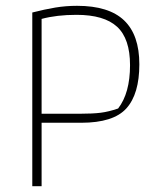

<svg xmlns="http://www.w3.org/2000/svg" viewBox="-20 -640 542 660"><path d="M91 -597Q134 -608 170 -614Q206 -620 245 -620Q354 -620 406.5 -570Q459 -520 459 -419Q459 -317 414.5 -267.5Q370 -218 259 -218H123V0H91ZM254 -249Q299 -249 326.5 -252.5Q354 -256 386 -267Q427 -320 427 -416Q427 -507 382.5 -548Q338 -589 243 -589Q175 -589 123 -575V-249Z"/></svg>

Font: Athiti ExtraLight
Style: Regular
Weight: 250
Version: Version 1.032